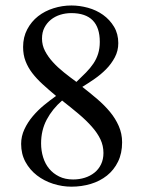

<svg xmlns="http://www.w3.org/2000/svg" viewBox="-20 -683 530 714"><path d="M434.1 -153.8Q434.1 -112.8 418.9 -81.8Q403.8 -50.8 377.7 -30Q351.6 -9.3 317.4 1Q283.2 11.2 245.6 11.2Q211.4 11.2 177.7 0.5Q144 -10.3 117.4 -30.8Q90.8 -51.3 74.7 -80.8Q58.6 -110.4 58.6 -147.9Q58.6 -176.3 70.8 -202.4Q83 -228.5 102.1 -251Q121.1 -273.4 144 -292.2Q167 -311 188.5 -326.2Q161.1 -349.1 138.7 -369.6Q116.2 -390.1 100.1 -411.1Q84 -432.1 75 -455.6Q65.9 -479 65.9 -508.3Q65.9 -544.9 81.3 -574Q96.7 -603 121.6 -622.6Q146.5 -642.1 179 -652.3Q211.4 -662.6 245.6 -662.6Q275.9 -662.6 307.1 -654.1Q338.4 -645.5 363.3 -627.7Q388.2 -609.9 404.1 -583.5Q419.9 -557.1 419.9 -522.5Q419.9 -494.1 407 -469.7Q394 -445.3 374.5 -425.5Q355 -405.8 331.3 -389.4Q307.6 -373 286.1 -359.9Q314.5 -337.9 341.3 -314.9Q368.2 -292 388.7 -267.3Q409.2 -242.7 421.6 -214.4Q434.1 -186 434.1 -153.8ZM351.1 -527.3Q351.1 -633.8 245.6 -634.3Q224.1 -634.3 204.3 -628.2Q184.6 -622.1 169.4 -609.9Q154.3 -597.7 145.3 -580.3Q136.2 -563 136.2 -539.6Q136.2 -514.6 147.5 -493.2Q158.7 -471.7 176.8 -451.9Q194.8 -432.1 217.8 -413.8Q240.7 -395.5 264.2 -378.4Q283.7 -397 299.8 -413.3Q315.9 -429.7 327.4 -446.8Q338.9 -463.9 345 -483.6Q351.1 -503.4 351.1 -527.3ZM364.7 -114.3Q364.7 -141.1 353.5 -164.8Q342.3 -188.5 321.5 -211.9Q300.8 -235.4 272.5 -259.3Q244.1 -283.2 210.9 -309.1Q174.8 -277.8 153.8 -238.3Q132.8 -198.7 132.8 -149.9Q132.8 -122.6 140.4 -98.1Q147.9 -73.7 162.8 -55.7Q177.7 -37.6 200 -26.6Q222.2 -15.6 252 -15.6Q274.9 -15.6 295.2 -22Q315.4 -28.3 331.1 -40.8Q346.7 -53.2 355.7 -71.8Q364.7 -90.3 364.7 -114.3Z"/></svg>

Font: Kitab
Style: Regular
Weight: 400
Designer: SIL International
Foundry: Khaled Hosny
Version: Version 1.000